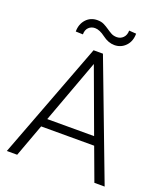

<svg xmlns="http://www.w3.org/2000/svg" viewBox="-158 -992 942 1098"><g transform="rotate(20 312.5 -443.0)"><path d="M473.6 -199.2H150.9L77.6 0H14.6L283.7 -710.9H340.8L609.9 0H547.4ZM169.4 -250.5H454.6L312 -637.7ZM480 -883.3Q480 -836.4 452.4 -807.9Q424.8 -779.3 384.8 -779.3Q347.7 -779.3 312.3 -806.2Q276.9 -833 249 -833Q226.1 -833 210.7 -817.9Q195.3 -802.7 195.3 -775.4L151.4 -776.9Q151.4 -821.8 178 -851.1Q204.6 -880.4 246.6 -880.4Q270 -880.4 286.6 -872.1Q303.2 -863.8 317.9 -853.5Q332.5 -843.3 347.4 -835Q362.3 -826.7 382.3 -826.7Q404.8 -826.7 420.7 -842.8Q436.5 -858.9 436.5 -886.2Z"/></g></svg>

Font: RobotoDraft Light
Style: Regular
Weight: 300
Version: Version 2.001151; 2014